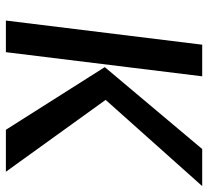

<svg xmlns="http://www.w3.org/2000/svg" viewBox="-48 -686 723 668"><g transform="rotate(90 314.0 -351.5)"><path d="M245 -693H135L51 -10H161ZM213 -354 431 -10H577L327 -357L627 -693H498Z"/></g></svg>

Font: Bluebird
Style: LiNrwObl
Weight: 300
Designer: Jasper
Foundry: Cannot Into Space Fonts
Version: Version 0.98